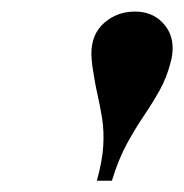

<svg xmlns="http://www.w3.org/2000/svg" viewBox="-20 -780 318 332"><path d="M147.5 -467.5Q157 -502 158.5 -527.2Q160 -552.5 156.8 -573.8Q153.5 -595 148.5 -617Q143.5 -639 139.5 -667Q139 -672.5 138.5 -677.5Q138 -682.5 138 -687Q138 -721 160.2 -740.5Q182.5 -760 213.5 -760Q242 -760 260.2 -741.8Q278.5 -723.5 278.5 -697Q278.5 -691.5 277.8 -685.5Q277 -679.5 275.5 -674Q268.5 -646 256 -623.8Q243.5 -601.5 228.8 -579.8Q214 -558 199.5 -531.5Q185 -505 173.5 -467.5Z"/></svg>

Font: Bodoni Moda 9pt SemiBold
Style: Italic
Weight: 600
Italic angle: -13°
Designer: Owen Earl
Foundry: indestructible type
Version: Version 2.004